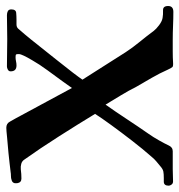

<svg xmlns="http://www.w3.org/2000/svg" viewBox="-4 -580 582 623"><g transform="rotate(-90 287.5 -269.0)"><path d="M579 -15Q579 2 560 2Q538 2 515 1Q492 0 469 0Q453 0 432 0Q411 0 397 1Q384 2 381 -1Q378 -4 372 -17Q361 -42 346 -68Q331 -94 317 -118Q304 -144 289 -168.5Q274 -193 259 -218Q237 -187 212 -149Q187 -111 164 -78Q154 -64 143 -44.5Q132 -25 127 -14Q121 0 108 0Q100 0 80.5 0Q61 0 50 0Q40 0 30 0.5Q20 1 10 1Q3 1 -0.5 -4Q-4 -9 -4 -13Q-4 -29 9 -29Q12 -29 15 -29Q18 -29 21 -29Q34 -29 42 -30.5Q50 -32 60 -41Q66 -46 74.5 -53Q83 -60 91 -70Q114 -96 141.5 -131.5Q169 -167 193 -200Q217 -233 229 -252Q195 -308 155.5 -370Q116 -432 81 -481Q76 -489 67 -491.5Q58 -494 49 -493Q42 -492 34 -491.5Q26 -491 19 -491Q6 -491 4 -505Q2 -520 15 -523Q20 -525 27.5 -525Q35 -525 40 -526Q53 -528 69.5 -529.5Q86 -531 102 -533Q129 -535 152.5 -537.5Q176 -540 184 -540Q198 -540 204 -528Q208 -521 214.5 -509.5Q221 -498 225 -490Q247 -450 269 -408.5Q291 -367 313 -327Q319 -336 335 -358Q351 -380 370.5 -406.5Q390 -433 403 -456Q412 -471 417.5 -482.5Q423 -494 423 -499Q423 -506 422 -508Q421 -510 413 -510Q406 -510 399.5 -508.5Q393 -507 386 -507Q367 -507 367 -526Q367 -532 372.5 -535Q378 -538 383 -538Q403 -538 427.5 -537.5Q452 -537 472 -537Q492 -537 511 -537.5Q530 -538 549 -538Q557 -538 562.5 -535Q568 -532 568 -524Q568 -509 557 -508Q546 -507 535 -507Q528 -507 519.5 -507Q511 -507 506 -502Q503 -499 487 -480Q471 -461 449 -433Q427 -405 404 -376.5Q381 -348 363.5 -325Q346 -302 340 -293Q362 -258 384.5 -223Q407 -188 429 -153Q444 -130 462.5 -107.5Q481 -85 498 -62Q504 -54 516.5 -44.5Q529 -35 540 -33Q551 -31 565 -31.5Q579 -32 579 -15Z"/></g></svg>

Font: l_WÎãfOS
Style: ^8Ä
Weight: 700
Designer: LiuPeng
Version: Version 1.3